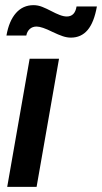

<svg xmlns="http://www.w3.org/2000/svg" viewBox="-20 -725 396 745"><path d="M95 -497H209L122 0H8ZM184 -601Q142 -622 122 -622Q106 -622 95.5 -612.5Q85 -603 82 -587H5Q15 -644 42 -674.5Q69 -705 110 -705Q127 -705 143.5 -698.5Q160 -692 181 -681Q196 -673 211.5 -667Q227 -661 239 -661Q271 -661 277 -700H356Q345 -638 320 -608.5Q295 -579 255 -579Q240 -579 223.5 -584.5Q207 -590 184 -601Z"/></svg>

Font: Cabin SemiBold
Style: Italic
Weight: 600
Italic angle: -7°
Designer: Pablo Impallari
Foundry: Pablo Impallari. http://www.impallari.com Igino Marini. http://www.ikern.com
Version: Version 2.200